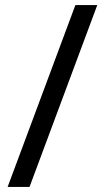

<svg xmlns="http://www.w3.org/2000/svg" viewBox="-20 -734 412 754"><path d="M362 -714 96 0H10L276 -714Z"/></svg>

Font: Noto Sans Old North Arabian
Style: Regular
Weight: 400
Designer: Monotype Design Team
Foundry: Monotype Imaging Inc.
Version: Version 2.001; ttfautohint (v1.8.4.7-5d5b)